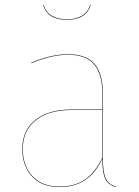

<svg xmlns="http://www.w3.org/2000/svg" viewBox="-20 -746 563 775"><path d="M448 7 447 9Q415 -1 404 -26Q393 -51 393 -105Q366 -48 324 -19.5Q282 9 220 9Q149 9 109.5 -33.5Q70 -76 70 -145Q70 -220 123 -262Q176 -304 269 -304H393V-372Q393 -446 360.5 -485.5Q328 -525 254 -525Q188 -525 107 -491L106 -493Q187 -527 254 -527Q329 -527 362 -487.5Q395 -448 395 -372V-110Q395 -53 406 -27.5Q417 -2 448 7ZM393 -109V-302H269Q177 -302 124.5 -260.5Q72 -219 72 -145Q72 -77 111 -35Q150 7 220 7Q283 7 324 -22Q365 -51 393 -109ZM154 -726H156Q165 -697 189 -682.5Q213 -668 250 -668Q287 -668 311 -682.5Q335 -697 344 -726H346Q328 -666 250 -666Q172 -666 154 -726Z"/></svg>

Font: FiraGO Two
Style: Regular
Weight: 100
Designer: bBox Type
Foundry: bBox Type GmbH
Version: Version 1.001